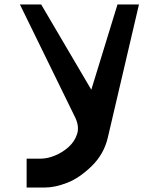

<svg xmlns="http://www.w3.org/2000/svg" viewBox="-20 -792 732 858"><path d="M99 46V-83H162Q192 -83 226 -97Q260 -111 287 -135.5Q314 -160 324.5 -193Q335 -226 317 -265L69 -772H164L388 -391L505 -772H601L462 -178Q445 -104 390.5 -50.5Q336 3 281 24.5Q226 46 181 46Z"/></svg>

Font: OpenDyslexic
Style: Regular
Weight: 400
Designer: Abbie Gonzalez
Version: Version 0.920;hotconv 1.0.109;makeotfexe 2.5.65596